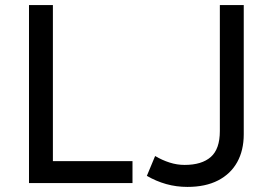

<svg xmlns="http://www.w3.org/2000/svg" viewBox="-20 -720 1072 755"><path d="M94 0V-700H188V-86.5H501V0ZM717 15Q673.5 15 633.5 3.8Q593.5 -7.5 557.5 -28.5L590 -106.5Q618 -90 647 -80.8Q676 -71.5 706 -71.5Q773.5 -71.5 809 -102.8Q844.5 -134 844.5 -204.5V-700H938.5V-192Q938.5 -129 912.8 -82.5Q887 -36 837.5 -10.5Q788 15 717 15Z"/></svg>

Font: Geologica Roman Light
Style: Regular
Weight: 300
Designer: Sindre Bremnes, Frode Helland
Foundry: Monokrom Skriftforlag AS
Version: Version 1.010;gftools[0.9.28]